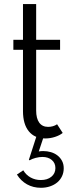

<svg xmlns="http://www.w3.org/2000/svg" viewBox="-20 -659 331 934"><path d="M200 14.5Q148.6 14.5 120.2 -20.2Q91.8 -55 91.8 -118.6V-416.8H45V-465.5H91.8V-639.1H155.9V-465.5H272.3V-416.8H155.9V-121.8Q155.9 -82.7 170.9 -62.3Q185.9 -41.8 214.1 -41.8Q225.9 -41.8 237.3 -45Q248.6 -48.2 257.7 -54.5L285 -12.3Q270.5 -0.5 247.5 7Q224.5 14.5 200 14.5ZM194.5 0 168.6 77.7Q179.1 75.9 190.5 75.9Q209.5 75.9 227.5 81.1Q245.5 86.4 259.3 97Q273.2 107.7 281.6 123.4Q290 139.1 290 159.5Q290 180.5 281.8 198Q273.6 215.5 258.9 228Q244.1 240.5 223.6 247.5Q203.2 254.5 179.1 254.5Q141.4 254.5 111.4 237.7Q81.4 220.9 62.3 190L93.2 169.5Q106.8 192.3 129.1 204.5Q151.4 216.8 178.6 216.8Q210.5 216.8 230 200.7Q249.5 184.5 249.5 158.6Q249.5 134.1 232 119.3Q214.5 104.5 186.4 104.5Q170.9 104.5 153.2 109.1Q135.5 113.6 124.1 120.9L120.5 118.2L158.6 0Z"/></svg>

Font: Spartan
Style: Regular
Weight: 400
Designer: Matt Bailey, Mirko Velimirovic
Foundry: Matt Bailey
Version: Version 1.005